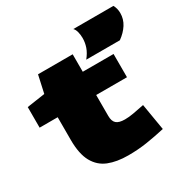

<svg xmlns="http://www.w3.org/2000/svg" viewBox="-177 -952 1104 1123"><g transform="rotate(-30 374.5 -390.5)"><path d="M374 10Q297 10 242 -12Q187 -34 157 -88Q127 -142 127 -237V-390H5V-529L127 -547L153 -665H387V-547H595V-390H387V-249Q387 -213 404.5 -197.5Q422 -182 462 -182Q489 -182 519.5 -187.5Q550 -193 595 -202L625 -23Q558 -8 499 1Q440 10 374 10ZM440 -598Q465 -629 475 -658.5Q485 -688 485 -718Q485 -740 480 -760Q475 -780 464 -791H735Q749 -765 749 -735Q749 -694 727 -659.5Q705 -625 667 -598Z"/></g></svg>

Font: Georama ExtraExtended ExtraBold
Style: Regular
Weight: 800
Width: 8
Designer: Jean-Baptiste Levee
Foundry: Production Type
Version: Version 1.000